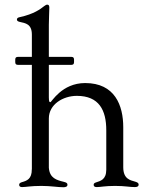

<svg xmlns="http://www.w3.org/2000/svg" viewBox="-20 -794 631 820"><path d="M56.5 -517H116.1V-70.7H115.8C116.1 -29.1 94.5 -22 73.5 -16C66.4 -13.8 61.8 -11 61.8 -4.6C61.8 2.5 67.1 5 74.6 5C91.6 5 109.7 0 157 0C196.7 0 227.3 5.7 250.4 5.7C261 5.7 268.1 2.8 268.1 -5C268.1 -11.7 263.8 -14.6 252.5 -17.4C222.3 -24.9 192.1 -32.3 188.6 -77.8V-288C188.6 -348.4 249.3 -384.6 308.2 -384.6C403.1 -384.6 433.9 -323.5 433.9 -237.6V-68.9C433.6 -26.3 408.7 -21.3 389.9 -14.9C383.5 -12.8 380 -10.3 380 -4.6C380 2.5 385.3 5 393.5 5C409.8 5 427.9 0 471.6 0C514.9 0 532.3 5 555.8 5C565 5 572.1 2.5 572.1 -5.7C572.1 -12.1 567.5 -14.9 558.6 -17.8C535.5 -24.5 506.7 -29.5 506.4 -79.5V-250.4C506.4 -344.1 470.5 -439.3 343.8 -439.3C243.6 -439.3 200.6 -357.6 195 -357.6C190.3 -357.6 188.9 -361.2 188.6 -378.2C188.6 -384.9 188.6 -394.5 188.6 -406.6V-517H284.8C293 -517.4 295.8 -520.2 296.2 -528.4V-539.8C295.8 -547.9 293 -550.8 284.8 -551.1H188.6V-687.9C188.6 -718 190.7 -743.3 190.7 -761.4C190.7 -771.7 187.1 -774.1 181.5 -774.1C177.9 -774.1 174.4 -772 169 -768.1C152.7 -755.3 125 -734 65 -720.9C56.8 -719.5 52.2 -716.3 52.2 -710.6C52.2 -704.9 56.8 -702.4 63.9 -700.6C88.4 -695 116.1 -692.1 116.1 -646V-551.1H56.5C48.3 -550.8 45.5 -547.9 45.1 -539.8V-528.4C45.5 -520.2 48.3 -517.4 56.5 -517Z"/></svg>

Font: Margiela Serif
Style: Regular
Weight: 400
Designer: Andreas Faust, Stefan Endress
Version: Version 1.002;FEAKit 1.0